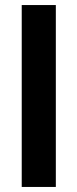

<svg xmlns="http://www.w3.org/2000/svg" viewBox="-20 -740 306 760"><path d="M66 0V-720H201V0Z"/></svg>

Font: DM Sans 18pt
Style: Bold
Weight: 700
Designer: Colophon Foundry, Jonny Pinhorn
Foundry: Colophon Foundry
Version: Version 4.004;gftools[0.9.30]